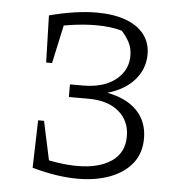

<svg xmlns="http://www.w3.org/2000/svg" viewBox="-48 -658 676 712"><g transform="rotate(5 290.5 -302.0)"><path d="M97 -18 110 -61Q152 -50 190 -44.5Q228 -39 261 -39Q341 -39 388 -71Q435 -103 435 -164Q435 -222 394 -256.5Q353 -291 281 -291H208V-338H258Q306 -338 342.5 -353Q379 -368 400.5 -396.5Q422 -425 422 -463Q422 -491 410.5 -513Q399 -535 382 -553Q342 -565 286 -565Q250 -565 209 -560Q168 -555 121 -544L108 -586Q157 -599 201.5 -605.5Q246 -612 284 -612Q347 -612 392 -595.5Q437 -579 461 -548Q485 -517 485 -474Q485 -420 449.5 -379Q414 -338 349 -319Q422 -305 460.5 -264.5Q499 -224 499 -162Q499 -108 470 -70.5Q441 -33 388.5 -12.5Q336 8 266 8Q228 8 185.5 1.5Q143 -5 97 -18ZM102 -195H124L162 -18H97ZM113 -411 108 -586H173L135 -411Z"/></g></svg>

Font: Piazzolla Thin ExtraLight
Style: Regular
Weight: 250
Version: Version 2.005